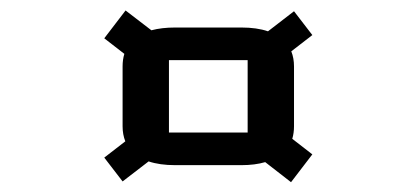

<svg xmlns="http://www.w3.org/2000/svg" viewBox="-20 -559 811 374"><path d="M321.3 -505.4H450.2Q480.5 -505.4 502 -498L552.7 -537.1L588.4 -490.7L547.4 -459Q552.7 -445.8 552.7 -429.7V-313Q552.7 -299.8 549.3 -288.6L588.4 -258.3L546.9 -204.1L496.6 -243.2Q476.6 -237.3 450.2 -237.3H321.3Q291 -237.3 269.5 -244.6L218.8 -205.6L183.1 -252L224.1 -283.7Q218.8 -296.9 218.8 -313V-429.7Q218.8 -442.9 222.2 -454.1L183.1 -484.4L224.6 -538.6L274.9 -500Q294.9 -505.4 321.3 -505.4ZM462.4 -441.9H309.1V-300.8H462.4Z"/></svg>

Font: Squarish Sans CT
Style: RegularSC
Weight: 400
Version: Version 0.9